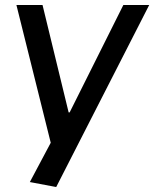

<svg xmlns="http://www.w3.org/2000/svg" viewBox="-20 -560 620 772"><path d="M100 172 184 14 46 -540H151L256 -108H260L476 -540H580L206 192Z"/></svg>

Font: Pathway Extreme 8pt Thin 12pt Medium
Style: Italic
Weight: 500
Italic angle: -8°
Version: Version 1.001;gftools[0.9.26]